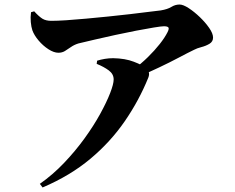

<svg xmlns="http://www.w3.org/2000/svg" viewBox="-20 -772 1040 848"><path d="M569 -465Q604 -491 633.5 -520Q663 -549 685.5 -577.5Q708 -606 720 -630Q728 -646 723.5 -651Q719 -656 704 -656Q693 -656 659.5 -650.5Q626 -645 581.5 -636.5Q537 -628 489 -617.5Q441 -607 398 -597Q355 -587 326 -580Q307 -574 293 -564Q279 -554 266.5 -546.5Q254 -539 238 -539Q218 -539 194 -554.5Q170 -570 150.5 -593Q131 -616 123 -638Q118 -653 116 -674.5Q114 -696 117 -718L131 -722Q153 -698 168 -689Q183 -680 207 -680Q232 -680 271.5 -682.5Q311 -685 359 -689.5Q407 -694 457.5 -699Q508 -704 554 -709.5Q600 -715 636 -719.5Q672 -724 690 -726Q720 -731 737 -741.5Q754 -752 773 -752Q789 -752 813.5 -736Q838 -720 862.5 -696.5Q887 -673 904 -648.5Q921 -624 921 -606Q921 -588 905 -578.5Q889 -569 869.5 -564Q850 -559 837 -552Q810 -539 770.5 -518Q731 -497 683.5 -474.5Q636 -452 585 -430ZM156 40Q213 0 263 -52.5Q313 -105 353.5 -161Q394 -217 422.5 -269Q451 -321 466.5 -361Q482 -401 482 -421Q482 -445 460.5 -461Q439 -477 407 -490L409 -504Q425 -509 443 -512Q461 -515 480 -515Q533 -514 570.5 -499.5Q608 -485 621 -475Q632 -466 636.5 -455Q641 -444 635 -429Q594 -328 531 -236.5Q468 -145 379 -70.5Q290 4 168 56Z"/></svg>

Font: Noto Serif HK ExtraLight ExtraBold
Style: Regular
Weight: 800
Version: Version 2.003-H1;hotconv 1.1.1;makeotfexe 2.6.0